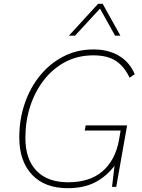

<svg xmlns="http://www.w3.org/2000/svg" viewBox="-20 -979 746 1006"><path d="M429 -322H646L589 0H567L580 -110Q536 -53 477 -23Q418 7 335 7Q214 7 147.5 -64Q81 -135 81 -259Q81 -353 109.5 -436.5Q138 -520 190 -583.5Q242 -647 313 -683.5Q384 -720 470 -720Q547 -720 603 -687Q659 -654 686 -590L659 -572Q631 -631 587 -660Q543 -689 469 -689Q388 -689 322.5 -654.5Q257 -620 210 -559.5Q163 -499 138 -421.5Q113 -344 113 -257Q113 -145 171 -84.5Q229 -24 337 -24Q451 -24 517.5 -82Q584 -140 603 -243L612 -295H424ZM611 -792H583L504 -934L373 -792H341L494 -959H518Z"/></svg>

Font: Livvic Thin
Style: Italic
Weight: 250
Italic angle: -10°
Designer: Jacques Le Bailly, Baron von Fonthausen
Version: Version 1.001; ttfautohint (v1.8.2)